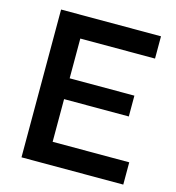

<svg xmlns="http://www.w3.org/2000/svg" viewBox="-106 -800 815 891"><g transform="rotate(15 301.5 -355.0)"><path d="M567 -107V0H78V-710H558V-603H199V-412H510V-312H199V-107Z"/></g></svg>

Font: Rising Sun SemiBold
Style: Regular
Weight: 600
Designer: Matt McInerney, Pablo Impallari, Rodrigo Fuenzalida (Raleway font), Stephen Hutchings (Greek), Cristiano Sobral (main ch
Foundry: The Rising Sun Project Authors
Version: Version 4.327; ttfautohint (v1.8.4.7-5d5b-dirty)